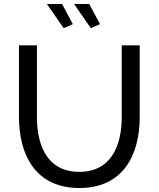

<svg xmlns="http://www.w3.org/2000/svg" viewBox="-20 -937 795 962"><path d="M215 -917 299 -796 345 -816 291 -917ZM351 -917 435 -796 481 -816 427 -917ZM378 5C596 5 680 -159 680 -351V-710H590V-351C590 -215 542 -76 377 -76C215 -76 165 -211 165 -351V-710H75V-351C75 -169 152 5 378 5Z"/></svg>

Font: FIGSv2-sans-serif Medium
Style: Regular
Weight: 500
Designer: Matt McInerney, Pablo Impallari, Rodrigo Fuenzalida,Mirko Velimirovic
Foundry: Matt McInerney, Pablo Impallari, Rodrigo Fuenzalida
Version: Version 4.021;hotconv 1.0.109;makeotfexe 2.5.65596